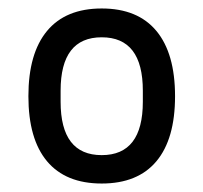

<svg xmlns="http://www.w3.org/2000/svg" viewBox="-20 -557 480 453"><path d="M393 -330Q393 -229 349 -176.5Q305 -124 220 -124Q135 -124 91 -176.5Q47 -229 47 -330Q47 -431 91 -484Q135 -537 220 -537Q305 -537 349 -484Q393 -431 393 -330ZM123 -343V-317Q123 -191 220 -191Q317 -191 317 -317V-343Q317 -469 220 -469Q123 -469 123 -343Z"/></svg>

Font: Pragati Narrow
Style: Regular
Weight: 400
Designer: Hector Gatti, Marcela Romero, Pablo Cosgaya and Nicolas Silva
Foundry: Omnibus-Type
Version: Version 1.010; ttfautohint (v1.3)